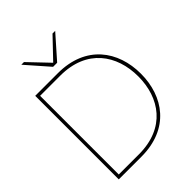

<svg xmlns="http://www.w3.org/2000/svg" viewBox="-255 -1042 1170 1170"><g transform="rotate(-45 330.5 -457.0)"><path d="M69 0H264C505 0 620 -165 620 -360C620 -555 505 -720 264 -720H69ZM90 -21V-699H264C492 -699 597 -544 597 -360C597 -176 492 -21 264 -21ZM143 -914 271 -768H306L435 -914H412L289 -785L166 -914Z"/></g></svg>

Font: Aspekta 50
Style: Regular
Weight: 50
Designer: Ivo Dolenc
Version: Version 2.000